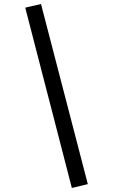

<svg xmlns="http://www.w3.org/2000/svg" viewBox="-20 -827 560 951"><path d="M183.1 -807.1 415 85 335.9 104 105 -789.1Z"/></svg>

Font: FiraGO
Style: Regular
Weight: 400
Designer: bBox Type
Foundry: bBox Type GmbH
Version: Version 1.001;PS 001.001;hotconv 1.0.88;makeotf.lib2.5.64775